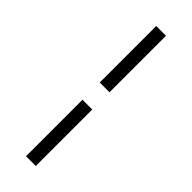

<svg xmlns="http://www.w3.org/2000/svg" viewBox="-267 -639 834 834"><g transform="rotate(45 150.0 -222.0)"><path d="M180 -275V-622H120V-275ZM180 178V-169H120V178Z"/></g></svg>

Font: Cambay Devanagari
Style: Italic
Weight: 400
Italic angle: -11°
Designer: Pooja Saxena
Foundry: Pooja Saxena
Version: Version 1.018;PS 001.018;hotconv 1.0.70;makeotf.lib2.5.58329